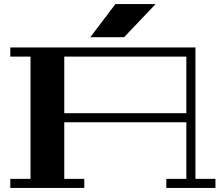

<svg xmlns="http://www.w3.org/2000/svg" viewBox="-20 -930 1103 950"><path d="M1046 -45V0H803V-45H902V-325H298V-45H397V0H31V-45H131V-650H31V-695H947V-45ZM902 -370V-650H298V-370ZM750 -910 594 -746H427L551 -910Z"/></svg>

Font: Geostar Fill
Style: Regular
Weight: 400
Designer: Joe Prince
Foundry: Joe Prince
Version: Version 1.002